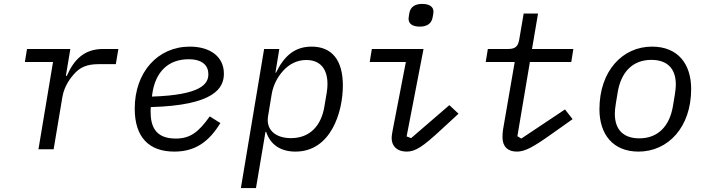

<svg xmlns="http://www.w3.org/2000/svg" viewBox="-20 -768 3641 988"><path d="M256 0 301.1 -269.2C311.1 -328.8 346.9 -371.1 360.1 -386C391 -421.9 427.9 -437.9 487.9 -437.9H576L589.1 -516H511C411.9 -516 360.1 -459.9 323.9 -377.8H318.9L342 -516H119L108 -448.9H252.8L177.9 0Z M877.1 12.1C986.2 12.1 1056.1 -40.1 1114 -134.9L1059.3 -169C1001.1 -87 958.1 -55 884.2 -55C776.3 -55 755 -122.2 755 -193.9C755 -196 755 -207 756 -217C1085.2 -225.9 1132.1 -316.1 1132.1 -388.8C1132.1 -479 1058.2 -528.1 957 -528.1C791.2 -528.1 673.3 -396 673.3 -209.2C673.3 -61.1 747.2 12.1 877.1 12.1ZM762.1 -271 763.1 -280.9C778.1 -398.1 846.2 -463.1 950.3 -463.1C1025.2 -463.1 1052.2 -427.9 1052.2 -386C1052.2 -335.9 1014.2 -279.1 762.1 -271Z M1219.5 199.9H1297.2L1346.2 -89.8H1349.4C1371.4 -23.1 1424.4 12.1 1500.4 12.1C1682.2 12.1 1744.3 -190 1744.3 -328.1C1744.3 -459.9 1687.1 -528.1 1583.5 -528.1C1492.2 -528.1 1440.3 -475.1 1400.2 -394.2H1397.4L1417.3 -516H1339.1ZM1359.4 -170.1 1378.2 -284.1C1386.4 -332 1409.4 -372.9 1435.4 -402C1471.2 -442.1 1513.1 -459.2 1556.1 -459.2C1628.2 -459.2 1665.1 -413 1665.1 -335.9C1665.1 -323.2 1664.4 -308.9 1661.2 -290.8L1649.1 -219.1C1633.2 -122.9 1576.3 -57.2 1477.3 -57.2C1400.2 -57.2 1347.3 -98 1359.4 -170.1Z M2140.3 -631C2180.4 -631 2201.3 -649.1 2206.3 -679C2208.5 -691.1 2210.6 -699.9 2210.6 -708.1C2210.6 -729 2195.3 -747.9 2152.3 -747.9C2112.6 -747.9 2091.3 -730.1 2086.3 -699.9C2084.5 -687.9 2082.4 -679 2082.4 -671.2C2082.4 -649.9 2097.3 -631 2140.3 -631ZM1882.5 -448.9H2068.5L2000.4 -96.9C1998.6 -84.9 1995.4 -70 1995.4 -57.2C1995.4 -17 2022.4 12.1 2072.4 12.1C2117.5 12.1 2154.5 -12.1 2248.6 -99.1L2339.5 -182.9L2292.3 -226.9L2095.5 -57.2L2072.4 -66.1L2159.4 -516H1893.5Z M2639.6 12.1C2680.4 12.1 2720.5 -8.9 2813.6 -74.9L2926.5 -154.8L2887.4 -204.9L2662.6 -55L2642.4 -67.1L2706.7 -448.9H2919.7L2930.4 -516H2717.7L2748.6 -698.2H2674.7L2651.6 -562.9C2645.6 -528.1 2629.6 -516 2595.5 -516H2490.4L2479.4 -448.9H2628.6L2568.5 -100.9C2566.4 -89.8 2565.7 -71 2565.7 -62.1C2565.7 -13.8 2592.7 12.1 2639.6 12.1Z M3265.6 12.1C3417.6 12.1 3536.6 -112.9 3536.6 -310C3536.6 -438.9 3468.7 -528.1 3334.9 -528.1C3183.6 -528.1 3064.6 -403.1 3064.6 -206C3064.6 -77.1 3133.9 12.1 3265.6 12.1ZM3143.8 -182.9C3143.8 -195 3144.9 -209.9 3148.8 -234L3158.7 -294C3175.8 -396 3234.7 -459.9 3331.7 -459.9C3408.7 -459.9 3457.7 -420.1 3457.7 -333.1C3457.7 -321 3456.7 -306.1 3452.8 -282L3442.8 -221.9C3425.8 -120 3366.8 -56.1 3269.9 -56.1C3192.8 -56.1 3143.8 -95.9 3143.8 -182.9Z"/></svg>

Font: Margiela Mono Italic Italic
Style: Regular
Weight: 400
Designer: Mike Abbink, Paul van der Laan, Pieter van Rosmalen
Foundry: Bold Monday
Version: Version 2.003 2021